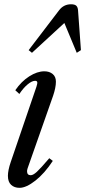

<svg xmlns="http://www.w3.org/2000/svg" viewBox="-20 -868 398 898"><path d="M71.5 10.5Q47 10.5 32 -3.5Q17 -17.5 17 -45.5Q17 -58 20.2 -74.2Q23.5 -90.5 30 -109.5L150.5 -462.5Q155.5 -477.5 154.2 -483.8Q153 -490 144 -490Q129.5 -490 109.5 -473.5Q89.5 -457 70.5 -428.5L51.5 -446Q80 -487.5 117 -511Q154 -534.5 187.5 -534.5Q211 -534.5 226.2 -522Q241.5 -509.5 241.5 -486Q241.5 -472 238 -455Q234.5 -438 228.5 -420.5L109 -80.5Q106.5 -72 106.5 -67.5Q106.5 -48.5 123.5 -48.5Q135 -48.5 152.2 -64.2Q169.5 -80 210.5 -128L227 -115.5Q188.5 -57 145.5 -23.2Q102.5 10.5 71.5 10.5ZM129.5 -621 114 -633.5 256 -819.5Q277.5 -848 312 -848Q330 -848 337 -841Q344 -834 345 -819.5L358.5 -633.5L339 -621L281 -760.5Z"/></svg>

Font: Libre Caslon Condensed
Style: Italic
Weight: 400
Italic angle: -22.583°
Designer: Pablo Impallari, Rodrigo Fuenzalida, Katja Schimmel, Ertekin Erdin
Foundry: Pablo Impallari, Rodrigo Fuenzalida
Version: Version 2.000;gftools[0.9.33]